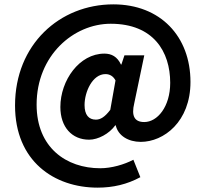

<svg xmlns="http://www.w3.org/2000/svg" viewBox="-20 -689 943 881"><path d="M428 172C499 172 563 157 624 124L592 44C550 66 492 83 440 83C284 83 148 -12 148 -209C148 -434 317 -580 488 -580C684 -580 761 -452 761 -309C761 -199 702 -129 642 -129C597 -129 582 -157 596 -215L642 -435H551L537 -393H535C518 -429 492 -443 459 -443C344 -443 257 -320 257 -198C257 -106 310 -48 389 -48C430 -48 481 -75 509 -114H511C522 -66 569 -38 626 -38C731 -38 854 -130 854 -313C854 -522 716 -669 500 -669C254 -669 49 -485 49 -205C49 50 228 172 428 172ZM420 -140C387 -140 368 -162 368 -207C368 -267 404 -349 464 -349C484 -349 500 -339 510 -320L486 -185C461 -152 441 -140 420 -140Z"/></svg>

Font: Giro Sans Regular
Style: Bold
Weight: 700
Designer: Paul D. Hunt
Foundry: Adobe Systems Incorporated
Version: Version 1.000;PS 1.0;hotconv 1.0.88;makeotf.lib2.5.647800